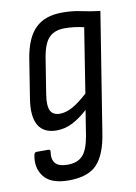

<svg xmlns="http://www.w3.org/2000/svg" viewBox="-80 -548 566 797"><g transform="rotate(-10 203.0 -149.5)"><path d="M238 -495Q282 -495 317.5 -487Q353 -479 396 -474L316 27Q303 114 265.5 155Q228 196 145 196Q70 196 40.5 157.5Q11 119 23 65Q26 56 33 56H82Q93 56 91 65Q86 98 100.5 114.5Q115 131 152 131Q193 131 215 108Q237 85 247 27L264 -80Q230 -49 198 -33Q166 -17 132 -17Q77 -17 55 -55Q33 -93 45 -167L71 -331Q85 -416 125 -455.5Q165 -495 238 -495ZM157 -83Q183 -83 211.5 -99Q240 -115 275 -147L318 -419Q299 -424 277.5 -426.5Q256 -429 237 -429Q195 -429 171.5 -405.5Q148 -382 138 -321L114 -170Q107 -124 117.5 -103.5Q128 -83 157 -83Z"/></g></svg>

Font: Sofia Sans Condensed
Style: Italic
Weight: 400
Italic angle: -9°
Designer: Botio Nikoltchev, Ani Petrova
Foundry: lettersoup
Version: Version 4.101